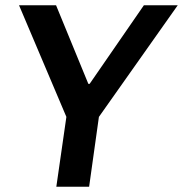

<svg xmlns="http://www.w3.org/2000/svg" viewBox="-20 -706 692 726"><path d="M193 0 231 -264 52 -686H192L314 -389H319L524 -686H652L354 -264L317 0Z"/></svg>

Font: Chivo Medium Medium
Style: Italic
Weight: 500
Italic angle: -8.05°
Version: Version 2.002